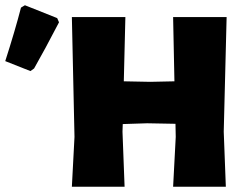

<svg xmlns="http://www.w3.org/2000/svg" viewBox="-23 -712 936 732"><path d="M830 -210 838 0H637L647 -190L646 -240L538 -242L445 -239L444 -210L452 0H251L261 -190L251 -647H455L449 -402L550 -400L642 -402L637 -647H841ZM72 -692 195 -643 202 -627Q148 -523 107 -451L93 -441L-3 -479Q34 -594 57 -683Z"/></svg>

Font: Luna Sans Black
Style: Regular
Weight: 900
Designer: Juan Pablo del Peral
Foundry: Huerta Tipografica
Version: Version 2.001; ttfautohint (v1.5)